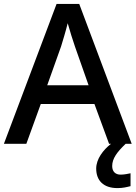

<svg xmlns="http://www.w3.org/2000/svg" viewBox="-20 -737 696 984"><path d="M539 0H549C509 31 473 78 473 127C473 188 510 227 582 227C610 227 629 222 649 217V151C637 153 620 158 598 158C572 158 555 143 555 114C555 76 579 43 624 0H655L386 -717H270L0 0H115L189 -204H464ZM364 -499 434 -300H222L293 -499C300 -522 317 -577 327 -618C335 -588 356 -521 364 -499Z"/></svg>

Font: Noto Sans Lisu Medium
Style: Regular
Weight: 500
Designer: Monotype Design Team. David Williams.
Foundry: Monotype Imaging Inc.
Version: Version 2.102